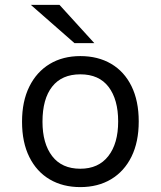

<svg xmlns="http://www.w3.org/2000/svg" viewBox="-20 -752 656 784"><path d="M308 12Q236.5 12 183 -19.5Q129.5 -51 99.8 -110.8Q70 -170.5 70 -255Q70 -338.5 99.8 -398.5Q129.5 -458.5 183 -490.8Q236.5 -523 308 -523Q380 -523 433.8 -491.5Q487.5 -460 517 -400Q546.5 -340 546.5 -256Q546.5 -172.5 517 -112.5Q487.5 -52.5 433.8 -20.2Q380 12 308 12ZM308 -63Q382 -63 422.2 -114.5Q462.5 -166 462.5 -256Q462.5 -345.5 423.5 -397Q384.5 -448.5 308 -448.5Q232.5 -448.5 193 -398.2Q153.5 -348 153.5 -255Q153.5 -166 193 -114.5Q232.5 -63 308 -63ZM284 -576 106 -732H223L365 -576Z"/></svg>

Font: Overpass Mono
Style: Regular
Weight: 400
Designer: Delve Withrington, Dave Bailey
Foundry: Delve Fonts LLC
Version: Version 4.000